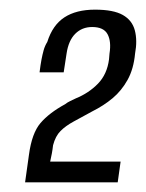

<svg xmlns="http://www.w3.org/2000/svg" viewBox="-20 -614 302 398"><path d="M32 -236 40 -293Q46 -338 64 -359Q82 -380 115 -398Q120 -402 125.5 -404.5Q131 -407 137 -410Q164 -421 183 -440.5Q202 -460 206 -491Q206 -494 206.5 -497Q207 -500 207 -503Q211 -528 203 -543Q195 -558 171 -558Q150 -558 136 -544Q122 -530 118 -503L112 -464H62Q64 -480 66 -490.5Q68 -501 70.5 -510Q73 -519 78 -527Q89 -562 113.5 -578Q138 -594 177 -594Q215 -594 234.5 -583Q254 -572 259.5 -551Q265 -530 260 -503Q257 -471 244.5 -448.5Q232 -426 213.5 -410.5Q195 -395 171 -383Q149 -371 132.5 -362Q116 -353 105.5 -342.5Q95 -332 90 -313Q89 -304 87.5 -296Q86 -288 84 -279H230L224 -236Z"/></svg>

Font: Alumni Sans Thin Medium
Style: Italic
Weight: 500
Italic angle: -8°
Version: Version 1.016